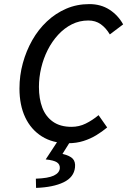

<svg xmlns="http://www.w3.org/2000/svg" viewBox="-20 -687 640 937"><path d="M312 12Q237 12 184 -21.5Q131 -55 103 -114.5Q75 -174 75 -255Q75 -319 91.5 -379Q108 -439 137.5 -491Q167 -543 209 -582.5Q251 -622 303 -644.5Q355 -667 416 -667Q472 -667 514 -640Q556 -613 581 -568L516 -519Q497 -551 471.5 -569Q446 -587 411 -587Q368 -587 331 -568.5Q294 -550 264 -517.5Q234 -485 213 -443.5Q192 -402 181 -355.5Q170 -309 170 -263Q170 -205 186.5 -161.5Q203 -118 238.5 -93Q274 -68 329 -68Q366 -68 398.5 -84Q431 -100 461 -125L503 -65Q479 -45 450.5 -27.5Q422 -10 387.5 1Q353 12 312 12ZM156 230 155 185Q215 183 242.5 170Q270 157 272 134Q273 115 257.5 105Q242 95 203 91L268 -8H330L285 64Q322 73 335.5 88Q349 103 346 130Q341 178 290.5 202.5Q240 227 156 230Z"/></svg>

Font: Source Code Pro ExtraLight Medium
Style: Italic
Weight: 500
Italic angle: -11°
Monospace: yes
Version: Version 1.016;hotconv 1.0.116;makeotfexe 2.5.65601